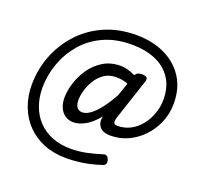

<svg xmlns="http://www.w3.org/2000/svg" viewBox="-141 -829 1191 1147"><g transform="rotate(20 454.5 -255.5)"><path d="M260 -176Q260 -219 276 -269.5Q292 -320 323 -365Q354 -410 401.5 -439Q449 -468 512 -468Q534 -468 557.5 -461.5Q581 -455 605 -443L607 -445Q614 -456 624 -460Q634 -464 648 -464Q671 -464 679 -456Q687 -448 681 -430L596 -173Q588 -149 591 -136.5Q594 -124 613 -124Q661 -124 699 -145Q737 -166 764 -201Q791 -236 805.5 -278.5Q820 -321 820 -364Q820 -445 783.5 -500Q747 -555 682 -582.5Q617 -610 530 -610Q429 -610 351 -574Q273 -538 221 -476Q169 -414 142.5 -338.5Q116 -263 116 -185Q116 -124 135 -71.5Q154 -19 190.5 19.5Q227 58 279.5 79Q332 100 399 100Q447 100 494.5 90.5Q542 81 595 64Q620 56 630 86Q639 117 614 125Q554 145 500.5 153.5Q447 162 391 162Q313 162 250 136.5Q187 111 142 64.5Q97 18 73.5 -45Q50 -108 50 -181Q50 -275 83 -362.5Q116 -450 179 -520.5Q242 -591 333 -632Q424 -673 538 -673Q638 -673 716.5 -636.5Q795 -600 840.5 -531Q886 -462 886 -365Q886 -300 862.5 -244Q839 -188 798.5 -145.5Q758 -103 706 -79Q654 -55 595 -55Q552 -55 532 -74Q512 -93 511 -121Q511 -128 512 -135Q513 -142 514 -147Q474 -98 434 -76Q394 -54 360 -54Q315 -54 287.5 -87Q260 -120 260 -176ZM343 -189Q343 -169 348.5 -155.5Q354 -142 364.5 -135Q375 -128 389 -128Q414 -128 442 -149Q470 -170 499 -208Q528 -246 557 -299L585 -381Q566 -389 548 -392Q530 -395 509 -395Q465 -395 433.5 -373Q402 -351 382 -318Q362 -285 352.5 -250Q343 -215 343 -189Z"/></g></svg>

Font: Playwrite CU
Style: Regular
Weight: 400
Designer: Veronika Burian, José Scaglione
Foundry: TypeTogether
Version: Version 1.002